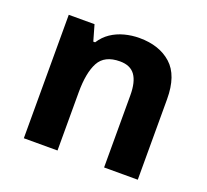

<svg xmlns="http://www.w3.org/2000/svg" viewBox="-101 -677 859 798"><g transform="rotate(20 328.5 -278.0)"><path d="M388 -556Q476 -556 529 -508.5Q582 -461 582 -356V0H433V-319Q433 -378 412 -407.5Q391 -437 345 -437Q277 -437 252 -390.5Q227 -344 227 -257V0H78V-546H192L212 -476H220Q238 -504 264 -521.5Q290 -539 322 -547.5Q354 -556 388 -556Z"/></g></svg>

Font: Noto Sans Myanmar
Style: Regular
Weight: 400
Designer: Monotype Design Team
Foundry: Monotype Imaging Inc.
Version: Version 2.107